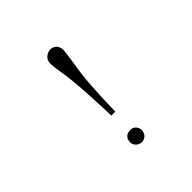

<svg xmlns="http://www.w3.org/2000/svg" viewBox="-160 -830 907 907"><g transform="rotate(-45 293.0 -377.0)"><path d="M325.7 -544.9Q309.1 -457 305.2 -259.8H278.8Q272.9 -457 260.3 -544.9Q247.6 -620.1 248.5 -640.6Q249.5 -658.2 262.2 -670.9Q276.9 -683.6 295.4 -684.6Q314.9 -684.6 326.7 -671.9Q337.4 -659.2 338.4 -640.6Q337.4 -621.1 325.7 -544.9ZM320.8 -137.7Q332.5 -126 332.5 -108.4Q330.6 -91.8 320.8 -80.1Q308.1 -69.3 292.5 -68.4Q273.9 -70.3 264.2 -80.1Q251.5 -92.8 252.4 -108.4Q252.4 -127.9 265.1 -139.6Q276.9 -148.4 292.5 -148.4Q311 -149.4 320.8 -137.7Z"/></g></svg>

Font: BabelStone Tangut Wenhai
Style: Regular
Weight: 400
Designer: Andrew West
Foundry: BabelStone
Version: Version 1.002 May 21, 2016